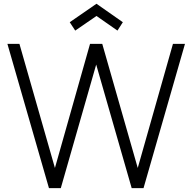

<svg xmlns="http://www.w3.org/2000/svg" viewBox="-20 -978 1000 998"><path d="M371 -819 342.5 -862.5 481.5 -958.5 618.5 -862.5 590.5 -819 481.5 -895ZM941.5 -750 726 0H664.5L480 -642.5L296 0H234.5L18.5 -750H81L265.5 -105L448 -750H511.5L696 -105L879 -750Z"/></svg>

Font: Russisch Sans Light
Style: Regular
Weight: 300
Designer: Michael Sharanda (font) & Cristiano Sobral (main changes)
Foundry: Michael Sharanda
Version: Version 2.00;September 8, 2020;FontCreator 13.0.0.2681 64-bi